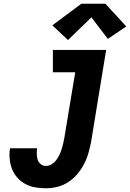

<svg xmlns="http://www.w3.org/2000/svg" viewBox="-20 -1003 698 1031"><path d="M226 8Q197 8 168.5 3Q140 -2 116 -15Q92 -28 73.5 -48.5Q55 -69 45 -94.5Q35 -120 32 -149Q29 -178 34 -207H179Q177 -191 177.5 -175Q178 -159 182.5 -145Q187 -131 199 -121.5Q211 -112 226 -112Q242 -112 256.5 -120.5Q271 -129 281 -142Q291 -155 298 -169.5Q305 -184 310 -199Q315 -214 318.5 -229Q322 -244 325 -260L384 -615H264V-735H550L469 -240Q463 -210 454.5 -180Q446 -150 431 -121.5Q416 -93 394.5 -67.5Q373 -42 345.5 -24.5Q318 -7 287.5 0.5Q257 8 226 8ZM345 -788 261 -867 417 -983H546L658 -861L559 -794L471 -910Z"/></svg>

Font: Iosevka Curly HvExObl
Style: Regular
Weight: 900
Width: 7
Italic angle: -9°
Monospace: yes
Designer: Belleve Invis
Foundry: Belleve Invis
Version: Version 11.1.0; ttfautohint (v1.8.3)